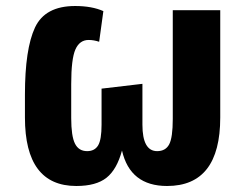

<svg xmlns="http://www.w3.org/2000/svg" viewBox="-20 -602 827 639"><path d="M234 17Q63 17 63 -211V-287Q63 -439 96.5 -510.5Q130 -582 230 -582Q286 -582 324 -565L310 -463Q292 -469 275 -469Q245 -469 231 -437.5Q217 -406 217 -322V-209Q217 -149 229.5 -124Q242 -99 270 -99Q295 -99 306.5 -118Q318 -137 318 -187V-307L454 -323V-187Q454 -99 503 -99Q531 -99 543 -121.5Q555 -144 555 -206V-568H713V-211Q713 17 536 17Q413 17 386 -101Q369 -38 334.5 -10.5Q300 17 234 17Z"/></svg>

Font: FiraGO
Style: Bold
Weight: 700
Designer: bBox Type
Foundry: bBox Type GmbH
Version: Version 1.001;PS 001.001;hotconv 1.0.88;makeotf.lib2.5.64775